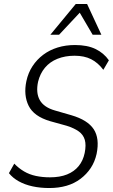

<svg xmlns="http://www.w3.org/2000/svg" viewBox="-20 -940 569 968"><path d="M229 8Q183 8 144 -0.5Q105 -9 74.5 -26Q44 -43 25 -67L52 -115Q74 -92 101 -76Q128 -60 161 -53Q194 -46 232 -46Q282 -46 318 -60.5Q354 -75 376.5 -102.5Q399 -130 407 -169Q415 -209 407.5 -235Q400 -261 377 -277.5Q354 -294 316 -306L233 -329Q151 -353 124.5 -406.5Q98 -460 113 -531Q122 -573 144 -606.5Q166 -640 198 -664Q230 -688 270.5 -700.5Q311 -713 358 -713Q420 -713 461.5 -693Q503 -673 529 -636L501 -588Q474 -624 439.5 -641.5Q405 -659 356 -659Q308 -659 269.5 -643.5Q231 -628 206.5 -598.5Q182 -569 172 -528Q160 -472 180.5 -435.5Q201 -399 257 -383L340 -359Q422 -335 452.5 -288.5Q483 -242 467 -164Q458 -124 437.5 -93Q417 -62 386 -38.5Q355 -15 315.5 -3.5Q276 8 229 8ZM234 -765 362 -920H419L491 -765H447L382 -876L278 -765Z"/></svg>

Font: Nunito Sans 10pt Condensed Light
Style: Italic
Weight: 300
Width: 3
Italic angle: -9°
Designer: Vernon Adams
Foundry: Vernon Adams
Version: Version 3.101;gftools[0.9.27]